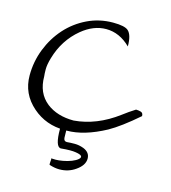

<svg xmlns="http://www.w3.org/2000/svg" viewBox="-125 -750 958 1073"><g transform="rotate(15 354.0 -214.0)"><path d="M509.8 -542Q446.3 -604.5 369.1 -604.5Q295.9 -604.5 228.5 -548.8Q143.6 -478.5 111.3 -367.2Q99.6 -327.1 99.6 -300.8Q99.6 -274.4 101.6 -259.8Q101.6 -163.1 167 -111.3Q228.5 -63.5 324.2 -63.5Q455.1 -74.2 575.2 -164.1Q608.4 -189.5 645.5 -212.9Q659.2 -212.9 673.3 -209Q687.5 -205.1 687.5 -186.5Q590.8 -102.5 524.4 -65.4Q401.4 1 301.8 1Q294.9 1 289.1 1Q180.7 1 103.5 -66.4Q21.5 -137.7 21.5 -244.1Q21.5 -324.2 50.3 -397.5Q79.1 -470.7 129.4 -526.9Q179.7 -583 248.5 -616.2Q317.4 -649.4 396.5 -649.4Q463.9 -649.4 484.4 -630.9Q509.8 -608.4 509.8 -542ZM261.7 -14.6Q261.7 -34.2 273.4 -34.2Q285.2 -34.2 293.9 -21Q302.7 -7.8 298.8 -4.9Q298.8 21.5 299.8 42Q300.8 62.5 318.4 62.5Q339.8 60.5 364.7 60.5Q389.6 60.5 416 70.3Q455.1 85.9 455.1 122.1Q455.1 161.1 409.2 192.4Q369.1 220.7 317.4 220.7Q291 220.7 260.7 210.9Q257.8 210.9 257.8 206.1Q257.8 201.2 258.3 194.3Q258.8 187.5 259.3 181.2Q259.8 174.8 257.8 172.9Q268.6 173.8 284.2 173.8Q299.8 173.8 325.2 169.4Q350.6 165 374 155.8Q397.5 146.5 409.2 135.7Q434.6 112.3 379.9 104.5Q368.2 102.5 347.7 102.5Q327.1 102.5 295.9 105.5Q262.7 105.5 262.7 0Q261.7 -8.8 261.7 -14.6Z"/></g></svg>

Font: Architects Daughter
Style: Regular
Weight: 400
Designer: Kimberly Geswein
Foundry: Kimberly Geswein
Version: Version 1.002 2010